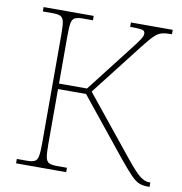

<svg xmlns="http://www.w3.org/2000/svg" viewBox="-80 -789 820 864"><g transform="rotate(10 330.0 -357.0)"><path d="M50 0V-20H96Q120 -20 131.5 -26Q143 -32 146.5 -51Q150 -70 150 -108V-606Q150 -645 146.5 -663.5Q143 -682 131.5 -688Q120 -694 96 -694H50V-714H279V-694H233Q209 -694 197 -688Q185 -682 181.5 -663.5Q178 -645 178 -606V-387H306L469 -597Q491 -625 501 -639.5Q511 -654 514 -661Q517 -668 517 -675Q517 -689 501 -691.5Q485 -694 449 -694V-714H640V-694Q611 -694 594 -689.5Q577 -685 559.5 -668Q542 -651 511 -611L329 -377L548 -106Q590 -54 612 -37Q634 -20 653 -20H660V0H649Q628 0 611 -7Q594 -14 572.5 -36.5Q551 -59 514 -104L306 -362H178V-108Q178 -70 181.5 -51Q185 -32 197 -26Q209 -20 233 -20H279V0Z"/></g></svg>

Font: Noto Serif Thin
Style: Regular
Weight: 100
Designer: Monotype Design Team
Foundry: Monotype Imaging Inc.
Version: Version 2.015